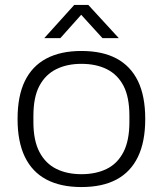

<svg xmlns="http://www.w3.org/2000/svg" viewBox="-20 -744 658 776"><path d="M309 12Q225 12 167.5 -18.5Q110 -49 80.5 -110Q51 -171 51 -263Q51 -356 80.5 -416.5Q110 -477 167.5 -507.5Q225 -538 309 -538Q394 -538 451 -507.5Q508 -477 537.5 -416.5Q567 -356 567 -263Q567 -171 537.5 -110Q508 -49 451 -18.5Q394 12 309 12ZM309 -40Q368 -40 411.5 -61.5Q455 -83 479 -129.5Q503 -176 503 -251V-275Q503 -352 479 -397.5Q455 -443 411.5 -464.5Q368 -486 309 -486Q251 -486 207.5 -464.5Q164 -443 139.5 -397.5Q115 -352 115 -275V-251Q115 -176 139.5 -129.5Q164 -83 207.5 -61.5Q251 -40 309 -40ZM159 -590 280 -724H337L460 -590H394L292 -702H324L224 -590Z"/></svg>

Font: Archivo SemiExpanded ExtraLight
Style: Regular
Weight: 250
Width: 6
Designer: Hector Gatti
Foundry: Omnibus-Type
Version: Version 2.001